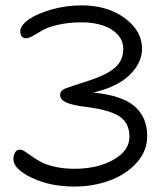

<svg xmlns="http://www.w3.org/2000/svg" viewBox="-20 -705 620 712"><path d="M255.9 -13.2Q166 -13.2 97.9 -45.7Q29.8 -78.1 29.8 -115.2Q29.8 -129.4 35.9 -139.6Q42 -149.9 54.2 -149.9Q62.5 -149.9 73.5 -142.6Q84.5 -135.3 98.9 -124.8Q113.3 -114.3 132.6 -104Q151.9 -93.8 184.3 -86.4Q216.8 -79.1 256.8 -79.1Q340.8 -79.1 400.4 -112.5Q460 -146 460 -198.2Q460 -248.5 423.6 -272.9Q387.2 -297.4 301.8 -308.1Q248.5 -314.5 225.8 -325Q203.1 -335.4 203.1 -352.1Q203.1 -368.2 220.2 -376Q232.9 -381.3 309.1 -405.8Q373 -426.3 405 -452.9Q437 -479.5 437 -523.9Q437 -567.9 394.3 -595Q351.6 -622.1 282.2 -622.1Q232.9 -622.1 194.1 -612.8Q155.3 -603.5 137.2 -592.5Q119.1 -581.5 102.8 -572.3Q86.4 -563 76.2 -563Q65.9 -563 60.5 -570.3Q55.2 -577.6 55.2 -588.9Q55.2 -610.4 86.4 -632.6Q117.7 -654.8 171.4 -669.9Q225.1 -685.1 282.2 -685.1Q378.9 -685.1 442.9 -637.7Q506.8 -590.3 506.8 -523.9Q506.8 -472.7 461.4 -427.7Q416 -382.8 326.2 -361.8Q433.1 -351.1 479.5 -310.5Q525.9 -270 525.9 -200.2Q525.9 -144.5 486.1 -100.8Q446.3 -57.1 385.5 -35.2Q324.7 -13.2 255.9 -13.2Z"/></svg>

Font: Shantell Sans Irregular
Style: Regular
Weight: 300
Designer: Stephen Nixon, Anya Danilova, Shantell Martin
Foundry: Arrow Type
Version: Version 1.006;[9816181b4]